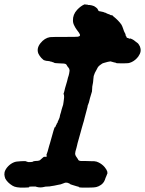

<svg xmlns="http://www.w3.org/2000/svg" viewBox="-24 -825 664 879"><path d="M363 -805H368Q367 -804 367.5 -804Q368 -804 372.5 -804Q377 -804 377.5 -803Q378 -802 387 -802L398 -800L400 -799Q405 -798 406.5 -797Q408 -796 409.5 -795Q411 -794 414 -792Q415 -791 415.5 -791Q416 -791 416 -790.5Q416 -790 419 -788L421 -786L422 -785Q424 -781 424 -781Q425 -781 425 -779Q427 -775 429 -774Q431 -774 435 -773Q442 -772 449 -770Q454 -768 455 -767.5Q456 -767 458 -767Q465 -763 466 -763Q466 -763 469.5 -761.5Q473 -760 474 -760Q475 -760 476 -759.5Q477 -759 480.5 -757Q484 -755 486 -755L489 -756L494 -751Q519 -731 532 -712Q536 -705 540 -693Q544 -680 547 -675.5Q550 -671 551 -666Q551 -660 554 -658Q555 -658 555 -657Q555 -651 562 -651Q564 -651 564 -650Q564 -649 569 -648H571Q571 -649 572 -649Q585 -645 595 -636Q600 -632 603 -630Q608 -627 611 -622Q618 -612 619 -604Q622 -591 616 -578Q613 -572 609 -566Q596 -549 579 -541Q570 -537 564 -536Q556 -535 531 -535Q507 -535 507 -537Q507 -538 500 -539Q497 -540 496 -540Q494 -541 482 -544Q479 -544 470 -542Q461 -540 459 -539Q457 -538 452 -537Q446 -536 441 -532Q438 -530 434 -527Q428 -523 424 -517Q422 -513 421 -511.5Q420 -510 419 -507.5Q418 -505 416 -502Q410 -493 405 -477Q404 -473 403.5 -464Q403 -455 402.5 -452.5Q402 -450 401.5 -445Q401 -440 399.5 -434.5Q398 -429 398 -420Q398 -411 397 -406Q395 -401 391 -386Q390 -382 388 -376Q385 -365 383 -356Q382 -353 380 -348Q378 -343 378 -342V-341L377 -342Q377 -341 377 -337Q376 -333 375 -329Q372 -316 363 -284Q362 -279 360 -271.5Q358 -264 356.5 -260Q355 -256 353.5 -249.5Q352 -243 351 -241Q350 -239 345 -219Q337 -189 331 -169Q330 -165 329 -160Q328 -155 326 -148Q320 -129 320 -122Q320 -114 327 -105Q330 -101 332 -97.5Q334 -94 335 -92Q340 -87 354 -88Q356 -88 364 -88Q372 -88 380.5 -87.5Q389 -87 397 -87Q405 -87 407 -87Q419 -86 428 -81Q444 -73 455 -60Q464 -49 467 -40Q467 -38 467.5 -35.5Q468 -33 468 -31.5Q468 -30 467 -30Q467 -30 466 -27Q465 -24 462.5 -18Q460 -12 459 -10Q457 -2 452 7Q448 14 439 21Q427 29 418 31Q407 34 375 34Q364 34 357 34Q350 34 345.5 33.5Q341 33 339 32.5Q337 32 337 32Q338 31 336 30Q334 29 328 28Q316 25 305 21Q298 18 297 18Q297 16 286 12Q282 11 278 11Q274 11 266 14.5Q258 18 253.5 19Q249 20 243 21Q221 26 211 27Q205 28 202.5 28.5Q200 29 191.5 29Q183 29 177 31Q161 35 145 31L139 29H125Q112 29 110 30L108 31L109 32L111 33H106Q101 33 86 34Q48 35 33 25Q10 11 0 -8Q-3 -16 -4 -26Q-4 -33 -3 -37Q1 -51 13 -63.5Q25 -76 40 -82Q49 -86 72 -87Q89 -88 91.5 -87.5Q94 -87 99 -85L105 -83H114Q125 -83 128 -86Q129 -87 138 -88Q152 -88 158 -91Q160 -92 165.5 -97.5Q171 -103 174 -105L177 -107H182Q190 -106 190 -110Q190 -113 189 -115Q188 -117 190 -120Q193 -126 201 -157Q203 -163 205 -170Q213 -199 221 -227Q225 -241 226 -242Q228 -242 229 -243Q231 -246 232 -250Q232 -252 233 -253Q235 -253 236 -259Q237 -261 237 -261Q240 -261 240 -267Q240 -267 241 -269Q242 -271 243 -273.5Q244 -276 246 -280Q250 -289 250 -293Q250 -296 255 -311Q256 -316 258 -323Q260 -330 261 -333Q266 -345 267 -358Q267 -361 268 -366Q269 -371 269 -374Q269 -377 269.5 -380Q270 -383 269.5 -383.5Q269 -384 269 -386Q270 -392 268 -393Q266 -393 266.5 -394Q267 -395 270 -405.5Q273 -416 274 -422Q286 -461 287 -469Q288 -472 290 -478Q293 -488 294 -498Q295 -502 294 -505Q294 -510 289 -516Q285 -520 282.5 -525Q280 -530 278 -531Q274 -535 247 -535Q225 -536 225 -537Q225 -538 219 -540Q217 -540 215.5 -541Q214 -542 212 -542.5Q210 -543 208 -543Q205 -545 194 -546Q188 -546 184 -547.5Q180 -549 179 -549Q177 -548 165 -560Q157 -569 152 -579Q142 -603 161 -627Q180 -651 205 -655Q213 -656 274 -656Q329 -656 333 -657Q341 -659 342 -662Q342 -664 342 -667Q340 -673 328 -688Q320 -699 316 -708Q310 -719 310 -731Q309 -758 329 -780Q346 -798 363 -805Z"/></svg>

Font: TT2020 Style B
Style: Italic
Weight: 400
Italic angle: -15°
Version: Version 0.2.000